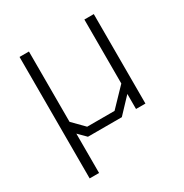

<svg xmlns="http://www.w3.org/2000/svg" viewBox="-164 -654 934 972"><g transform="rotate(-30 302.5 -168.0)"><path d="M83 187V-523H138V-112L203 -46H363L462 -149V-523H517V0H462V-88L379 0H181L138 -43V187Z"/></g></svg>

Font: Tomorrow Light
Style: Regular
Weight: 300
Designer: Tony de Marco, Monica Rizzolli
Foundry: Just in Type
Version: Version 2.002